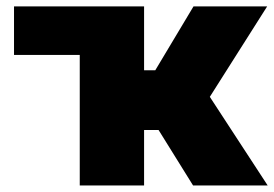

<svg xmlns="http://www.w3.org/2000/svg" viewBox="-20 -565 835 585"><path d="M22.7 -397.7V-545.5H419V-350.9H453.1L569.6 -545.5H794L619.3 -269.9L795.5 0H568.2L463.1 -169H419V0H223V-397.7Z"/></svg>

Font: Inter P Black
Style: Regular
Weight: 900
Designer: Rasmus Andersson
Foundry: rsms
Version: Version 3.018;git-588b23468